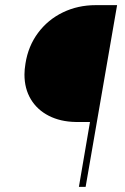

<svg xmlns="http://www.w3.org/2000/svg" viewBox="-20 -731 488 751"><path d="M314.9 0H288.6L332 -253.9H275.9Q216.3 -254.9 170.9 -278.1Q125.5 -301.3 100.6 -342.8Q75.7 -384.3 75.7 -439.5Q75.7 -459 79.6 -482.4Q90.3 -550.8 128.9 -602.5Q167.5 -654.3 226.1 -682.6Q284.7 -710.9 354.5 -710.9H438Z"/></svg>

Font: Mardoto Thin
Style: Italic
Weight: 250
Italic angle: -12°
Designer: Christian Robertson, Vahan Hovhannisyan
Foundry: Google
Version: Version 1.000